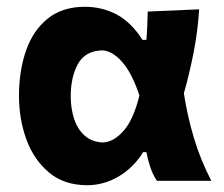

<svg xmlns="http://www.w3.org/2000/svg" viewBox="-20 -533 660 566"><path d="M237 13Q169.5 13 124.8 -24.2Q80 -61.5 58 -121.5Q36 -181.5 36 -250.5Q36 -324.5 56.8 -384Q77.5 -443.5 120.8 -478.2Q164 -513 230.5 -513Q280 -513 323 -490.8Q366 -468.5 400 -415.5H411.5Q413.5 -438 414.2 -458.5Q415 -479 415.5 -499L567 -505.5Q563.5 -443.5 550.8 -378.5Q538 -313.5 522 -258Q532 -193 551.2 -127.8Q570.5 -62.5 603 0H442.5Q429.5 -20 422.5 -42Q415.5 -64 411.5 -84.5H402Q374 -39 330 -13Q286 13 237 13ZM283.5 -113Q315.5 -114.5 344.5 -147.5Q373.5 -180.5 391 -251.5Q368.5 -319 339.2 -351.5Q310 -384 280 -384.5Q230.5 -382.5 209.5 -344Q188.5 -305.5 188.5 -249Q188.5 -214 198.2 -183.5Q208 -153 229 -133.8Q250 -114.5 283.5 -113Z"/></svg>

Font: Commissioner Flair
Style: Bold
Weight: 700
Designer: Kostas Bartsokas
Foundry: Kostas Bartsokas
Version: Version 1.000; ttfautohint (v1.8.3)